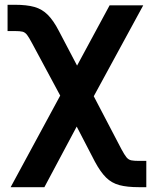

<svg xmlns="http://www.w3.org/2000/svg" viewBox="-20 -568 637 792"><path d="M23.9 204.1 271.5 -253.4H323.7L481.4 48.3Q493.2 70.3 501.5 80.6Q509.8 90.8 521.2 93.3Q532.7 95.7 553.2 95.7H583.5V204.1H553.2Q504.4 204.1 472.4 195.6Q440.4 187 417.5 164.3Q394.5 141.6 371.6 99.1L296.4 -45.9L163.1 204.1ZM266.1 -103.5 112.8 -388.7Q99.6 -413.6 91.6 -424.1Q83.5 -434.6 73 -437.3Q62.5 -439.9 41.5 -439.9H11.2V-548.3H41.5Q90.3 -548.3 122.1 -539.3Q153.8 -530.3 177.2 -506.8Q200.7 -483.4 223.1 -439.9L297.9 -297.4L432.1 -545.9H570.8L330.1 -103.5Z"/></svg>

Font: Inter Cardless
Style: Bold
Weight: 700
Designer: Rasmus Andersson
Foundry: rsms
Version: Version 4.001;git-9221beed3